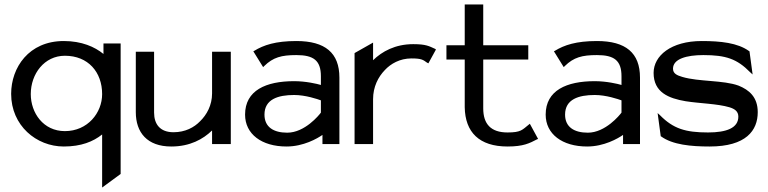

<svg xmlns="http://www.w3.org/2000/svg" viewBox="-20 -646 3445 861"><path d="M30 -225C30 -83 143 11 266 11C344 11 398 -11 438 -43V195L521 134V-451H444V-404C405 -436 346 -462 266 -462C109 -462 30 -343 30 -225ZM118 -224C118 -315 179 -396 271 -396C375 -396 438 -323 438 -224C438 -140 373 -58 271 -58C174 -58 118 -140 118 -224Z M589 -143C589 -52 640 11 748 11C832 11 891 -22 931 -61V0H1015V-414H931V-227C931 -174 907 -131 877 -102C851 -75 811 -53 758 -53C698 -53 671 -89 671 -141V-414H589Z M1079 -132C1079 -45 1153 11 1265 11C1341 11 1403 -25 1426 -41V0H1502V-298C1502 -409 1438 -462 1309 -462C1216 -462 1162 -444 1120 -418L1116 -416L1160 -345L1165 -350C1205 -389 1242 -399 1309 -399C1386 -399 1419 -375 1419 -304V-265C1402 -270 1352 -282 1299 -282C1173 -282 1079 -241 1079 -132ZM1166 -132C1166 -201 1227 -220 1299 -220C1351 -220 1405 -201 1419 -196V-141C1411 -130 1347 -51 1268 -51C1207 -51 1166 -76 1166 -132Z M1570 0H1653V-201C1653 -257 1676 -301 1706 -332C1732 -360 1773 -384 1825 -384C1870 -384 1877 -378 1895 -365L1901 -362L1935 -424L1931 -427C1904 -439 1891 -448 1833 -448C1752 -448 1693 -415 1653 -376V-455L1570 -408Z M1982 -379H2064V-165C2066 -53 2129 11 2256 11C2328 11 2355 -4 2388 -21L2393 -23L2356 -91L2351 -87C2322 -64 2317 -52 2256 -52C2181 -52 2147 -90 2147 -160V-379H2349V-443H2147V-626H2064V-443H1982Z M2427 -132C2427 -45 2501 11 2613 11C2689 11 2751 -25 2774 -41V0H2850V-298C2850 -409 2786 -462 2657 -462C2564 -462 2510 -444 2468 -418L2464 -416L2508 -345L2513 -350C2553 -389 2590 -399 2657 -399C2734 -399 2767 -375 2767 -304V-265C2750 -270 2700 -282 2647 -282C2521 -282 2427 -241 2427 -132ZM2514 -132C2514 -201 2575 -220 2647 -220C2699 -220 2753 -201 2767 -196V-141C2759 -130 2695 -51 2616 -51C2555 -51 2514 -76 2514 -132Z M2911 -319C2911 -232 2978 -205 3055 -192C3118 -182 3197 -181 3251 -165C3274 -158 3291 -147 3291 -123C3291 -72 3238 -52 3155 -52C3054 -52 2999 -69 2940 -129L2929 -139L2943 -35L2945 -34C2996 3 3078 11 3162 11C3326 11 3378 -61 3378 -143C3378 -211 3339 -243 3292 -262C3224 -287 3114 -279 3040 -301C3016 -308 2998 -316 2998 -338C2998 -382 3059 -399 3134 -399C3235 -399 3285 -382 3344 -322L3355 -312L3341 -416L3339 -417C3288 -454 3211 -462 3127 -462C2989 -462 2911 -396 2911 -319Z"/></svg>

Font: Charger Sport
Style: DfBdExt
Weight: 400
Designer: Jasper
Foundry: Cannot Into Space Fonts
Version: Version 1.1